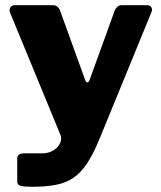

<svg xmlns="http://www.w3.org/2000/svg" viewBox="-20 -550 618 735"><path d="M103 165Q72 165 59 161.5Q46 158 46 145V55Q46 48 52 42.5Q58 37 74 37H143Q161 37 176 30Q191 23 200 13Q209 3 212.5 -9Q216 -21 212 -32L18 -503Q15 -514 20 -522Q25 -530 36 -530H184Q193 -530 199.5 -524.5Q206 -519 209 -512L306 -244Q309 -235 314 -234.5Q319 -234 323 -244L420 -512Q424 -519 430 -524.5Q436 -530 444 -530H544Q555 -530 559.5 -522Q564 -514 560 -504L360 -16Q336 42 312 77.5Q288 113 259 132Q230 151 192 158Q154 165 103 165Z"/></svg>

Font: Libre Franklin Thin ExtraBold
Style: Regular
Weight: 800
Version: Version 3.000